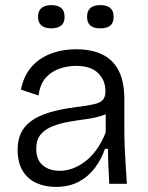

<svg xmlns="http://www.w3.org/2000/svg" viewBox="-20 -720 581 752"><path d="M198 12Q156 12 122 -3.5Q88 -19 68.5 -51.5Q49 -84 49 -133Q49 -170 61.5 -197.5Q74 -225 101.5 -245.5Q129 -266 173.5 -279.5Q218 -293 281 -301Q322 -306 347 -311.5Q372 -317 382.5 -328.5Q393 -340 393 -363Q393 -405 364.5 -433.5Q336 -462 277 -462Q247 -462 215.5 -452Q184 -442 160.5 -417Q137 -392 131 -346L62 -369Q69 -406 86.5 -435Q104 -464 132 -484.5Q160 -505 197 -516Q234 -527 279 -527Q340 -527 382 -506Q424 -485 445.5 -442Q467 -399 467 -331V-211Q467 -179 468.5 -142Q470 -105 472.5 -68.5Q475 -32 477 0H408Q406 -36 404.5 -69.5Q403 -103 403 -137H391Q378 -98 352.5 -63.5Q327 -29 289 -8.5Q251 12 198 12ZM214 -51Q238 -51 262.5 -59.5Q287 -68 311.5 -86Q336 -104 357 -132.5Q378 -161 394 -201V-296L422 -293Q407 -276 379.5 -267Q352 -258 318 -253.5Q284 -249 249.5 -243Q215 -237 186 -225.5Q157 -214 139.5 -193.5Q122 -173 122 -137Q122 -94 147.5 -72.5Q173 -51 214 -51ZM373 -609Q347 -609 334 -620Q321 -631 321 -655Q321 -677 334 -688.5Q347 -700 373 -700Q398 -700 411.5 -689Q425 -678 425 -654Q425 -630 411.5 -619.5Q398 -609 373 -609ZM181 -609Q156 -609 142.5 -620Q129 -631 129 -655Q129 -677 142.5 -688.5Q156 -700 181 -700Q206 -700 219.5 -689Q233 -678 233 -654Q233 -631 219.5 -620Q206 -609 181 -609Z"/></svg>

Font: Bricolage Grotesque 24pt Light
Style: Regular
Weight: 300
Designer: Mathieu Triay
Foundry: Atelier Triay
Version: Version 1.001;gftools[0.9.33.dev8+g029e19f]